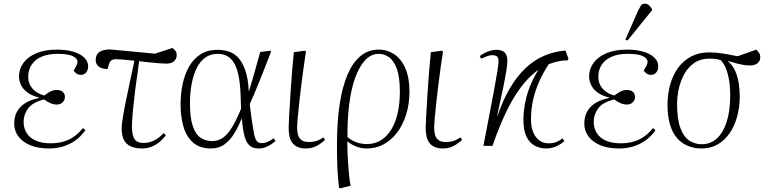

<svg xmlns="http://www.w3.org/2000/svg" viewBox="-20 -791 4175 1041"><path d="M246 14Q186 14 144 -3.5Q102 -21 79.5 -51.5Q57 -82 57 -120Q57 -156 71 -183.5Q85 -211 114.5 -230.5Q144 -250 192 -260V-262Q149 -273 125 -292.5Q101 -312 92 -334.5Q83 -357 83 -376Q83 -417 107 -450Q131 -483 177 -502.5Q223 -522 288 -522Q338 -522 376 -511Q414 -500 436 -479.5Q458 -459 458 -431Q458 -411 447 -398Q436 -385 419 -385Q410 -385 402.5 -388Q395 -391 389.5 -396.5Q384 -402 379 -408Q389 -424 394.5 -435Q400 -446 400 -456Q400 -474 375 -486.5Q350 -499 291 -499Q242 -499 206.5 -484Q171 -469 152 -441Q133 -413 133 -374Q133 -337 156 -310.5Q179 -284 220 -273Q238 -287 253.5 -295Q269 -303 288 -303Q310 -303 321 -292.5Q332 -282 332 -265Q332 -249 320 -236.5Q308 -224 286 -224Q273 -224 256 -230.5Q239 -237 219 -252Q156 -236 132 -203Q108 -170 108 -130Q108 -97 124 -70.5Q140 -44 173 -29Q206 -14 256 -14Q310 -14 353 -34Q396 -54 430 -97L443 -85Q416 -47 383 -25.5Q350 -4 315.5 5Q281 14 246 14Z M750 14Q705 14 678.5 -3Q652 -20 644 -53.5Q636 -87 643 -135Q650 -182 660.5 -233Q671 -284 683 -341.5Q695 -399 709 -462Q677 -465 650 -467.5Q623 -470 605 -470Q593 -470 583 -463Q573 -456 568 -433L563 -417Q541 -417 526.5 -423.5Q512 -430 505.5 -441Q499 -452 499 -465Q499 -501 527 -513.5Q555 -526 588 -522L820 -500L915 -531Q925 -523 931.5 -515Q938 -507 938 -492Q938 -471 923 -458.5Q908 -446 882 -446Q866 -446 841.5 -448Q817 -450 789.5 -453Q762 -456 734 -459Q732 -439 729 -418.5Q726 -398 723.5 -379Q721 -360 718 -341Q715 -322 713 -303.5Q711 -285 709 -266.5Q707 -248 705 -230.5Q703 -213 701 -195Q699 -177 698 -159.5Q697 -142 696 -125Q693 -72 705.5 -44Q718 -16 758 -16Q790 -16 817 -30Q844 -44 867 -69L879 -58Q864 -37 844 -20.5Q824 -4 800 5Q776 14 750 14Z M1124 14Q1061 14 1024.5 -20Q988 -54 973.5 -108.5Q959 -163 959 -225Q959 -281 970 -334Q981 -387 1004.5 -429Q1028 -471 1066.5 -496Q1105 -521 1159 -521Q1188 -521 1216.5 -513Q1245 -505 1268.5 -481.5Q1292 -458 1308.5 -413.5Q1325 -369 1329 -297H1330Q1346 -349 1357 -388Q1368 -427 1376 -456.5Q1384 -486 1391 -509L1443 -516L1450 -512Q1431 -462 1412 -414Q1393 -366 1374 -319.5Q1355 -273 1334 -226L1343 -156Q1351 -99 1357 -68Q1363 -37 1372.5 -26Q1382 -15 1399 -15Q1416 -15 1430.5 -21.5Q1445 -28 1464 -41L1474 -26Q1464 -18 1450 -8.5Q1436 1 1419 7.5Q1402 14 1382 14Q1350 14 1332 -3Q1314 -20 1305 -55.5Q1296 -91 1291 -148H1290Q1273 -105 1250.5 -68Q1228 -31 1197.5 -8.5Q1167 14 1124 14ZM1130 -26Q1158 -26 1183 -40.5Q1208 -55 1233 -93Q1258 -131 1287 -201L1285 -263Q1283 -342 1270.5 -394Q1258 -446 1231 -472.5Q1204 -499 1161 -499Q1121 -499 1092.5 -478.5Q1064 -458 1046 -421Q1028 -384 1019 -335.5Q1010 -287 1010 -231Q1010 -153 1025 -108Q1040 -63 1067 -44.5Q1094 -26 1130 -26Z M1638 14Q1612 14 1594 6Q1576 -2 1565 -16.5Q1554 -31 1549.5 -52Q1545 -73 1545 -98Q1545 -104 1545.5 -113Q1546 -122 1546.5 -134Q1547 -146 1547.5 -161Q1548 -176 1549.5 -193.5Q1551 -211 1552 -230Q1553 -249 1554 -270.5Q1555 -292 1557 -314.5Q1559 -337 1560.5 -361Q1562 -385 1564 -409Q1566 -433 1568.5 -458.5Q1571 -484 1573 -508L1632 -516L1639 -512Q1633 -472 1626 -424Q1619 -376 1613 -325.5Q1607 -275 1602 -229.5Q1597 -184 1594 -149.5Q1591 -115 1591 -98Q1591 -78 1595.5 -60.5Q1600 -43 1614 -32Q1628 -21 1655 -21Q1674 -21 1691.5 -25.5Q1709 -30 1734 -46L1742 -32Q1727 -19 1711 -8Q1695 3 1677 8.5Q1659 14 1638 14Z M1826 230 1818 227Q1815 197 1812.5 170Q1810 143 1809 116Q1808 89 1807.5 59.5Q1807 30 1807 -6Q1807 -129 1821.5 -225Q1836 -321 1864.5 -387Q1893 -453 1935 -487.5Q1977 -522 2034 -522Q2068 -522 2098 -508Q2128 -494 2151 -466Q2174 -438 2187 -395.5Q2200 -353 2200 -295Q2200 -228 2182.5 -171.5Q2165 -115 2134 -73.5Q2103 -32 2061 -9Q2019 14 1968 14Q1939 14 1911 3Q1883 -8 1864 -24H1863Q1863 -1 1864 31Q1865 63 1867.5 97Q1870 131 1873 162Q1876 193 1881 216ZM1969 -10Q2014 -10 2047 -31.5Q2080 -53 2103 -91.5Q2126 -130 2137 -181.5Q2148 -233 2148 -293Q2148 -373 2131.5 -418Q2115 -463 2089 -481Q2063 -499 2034 -499Q1991 -499 1959 -464Q1927 -429 1905 -367Q1883 -305 1873 -223Q1863 -141 1864 -48Q1888 -28 1914 -19Q1940 -10 1969 -10Z M2381 14Q2355 14 2337 6Q2319 -2 2308 -16.5Q2297 -31 2292.5 -52Q2288 -73 2288 -98Q2288 -104 2288.5 -113Q2289 -122 2289.5 -134Q2290 -146 2290.5 -161Q2291 -176 2292.5 -193.5Q2294 -211 2295 -230Q2296 -249 2297 -270.5Q2298 -292 2300 -314.5Q2302 -337 2303.5 -361Q2305 -385 2307 -409Q2309 -433 2311.5 -458.5Q2314 -484 2316 -508L2375 -516L2382 -512Q2376 -472 2369 -424Q2362 -376 2356 -325.5Q2350 -275 2345 -229.5Q2340 -184 2337 -149.5Q2334 -115 2334 -98Q2334 -78 2338.5 -60.5Q2343 -43 2357 -32Q2371 -21 2398 -21Q2417 -21 2434.5 -25.5Q2452 -30 2477 -46L2485 -32Q2470 -19 2454 -8Q2438 3 2420 8.5Q2402 14 2381 14Z M2942 14Q2908 14 2879.5 -1Q2851 -16 2834.5 -50Q2818 -84 2818 -140Q2818 -181 2826 -227Q2834 -273 2852.5 -320.5Q2871 -368 2900 -413Q2857 -383 2820 -338Q2783 -293 2752.5 -238Q2722 -183 2696.5 -122Q2671 -61 2650 0H2601Q2608 -38 2618.5 -91.5Q2629 -145 2640 -203Q2651 -261 2661 -314.5Q2671 -368 2677 -406.5Q2683 -445 2683 -459Q2683 -480 2673 -486Q2663 -492 2650 -492Q2635 -492 2618.5 -485.5Q2602 -479 2589 -473L2581 -487Q2599 -501 2624 -511Q2649 -521 2674 -521Q2699 -521 2715 -507.5Q2731 -494 2731 -459Q2731 -444 2725.5 -409Q2720 -374 2708 -314.5Q2696 -255 2676 -166L2678 -165Q2708 -251 2746 -315Q2784 -379 2830.5 -422.5Q2877 -466 2931 -489Q2985 -512 3046 -517L3062 -473L3057 -463Q3039 -464 3021 -461Q3003 -458 2987 -453.5Q2971 -449 2955 -443Q2928 -402 2906 -354.5Q2884 -307 2871.5 -254.5Q2859 -202 2859 -143Q2859 -103 2871 -74Q2883 -45 2904.5 -29.5Q2926 -14 2953 -14Q2982 -14 3000 -22.5Q3018 -31 3030 -41L3040 -26Q3027 -14 3011 -5Q2995 4 2978 9Q2961 14 2942 14Z M3337 14Q3277 14 3235 -3.5Q3193 -21 3170.5 -51.5Q3148 -82 3148 -120Q3148 -156 3162 -183.5Q3176 -211 3205.5 -230.5Q3235 -250 3283 -260V-262Q3240 -273 3216 -292.5Q3192 -312 3183 -334.5Q3174 -357 3174 -376Q3174 -417 3198 -450Q3222 -483 3268 -502.5Q3314 -522 3379 -522Q3429 -522 3467 -511Q3505 -500 3527 -479.5Q3549 -459 3549 -431Q3549 -411 3538 -398Q3527 -385 3510 -385Q3501 -385 3493.5 -388Q3486 -391 3480.5 -396.5Q3475 -402 3470 -408Q3480 -424 3485.5 -435Q3491 -446 3491 -456Q3491 -474 3466 -486.5Q3441 -499 3382 -499Q3333 -499 3297.5 -484Q3262 -469 3243 -441Q3224 -413 3224 -374Q3224 -337 3247 -310.5Q3270 -284 3311 -273Q3329 -287 3344.5 -295Q3360 -303 3379 -303Q3401 -303 3412 -292.5Q3423 -282 3423 -265Q3423 -249 3411 -236.5Q3399 -224 3377 -224Q3364 -224 3347 -230.5Q3330 -237 3310 -252Q3247 -236 3223 -203Q3199 -170 3199 -130Q3199 -97 3215 -70.5Q3231 -44 3264 -29Q3297 -14 3347 -14Q3401 -14 3444 -34Q3487 -54 3521 -97L3534 -85Q3507 -47 3474 -25.5Q3441 -4 3406.5 5Q3372 14 3337 14ZM3382 -571 3371 -577 3440 -734Q3450 -753 3455.5 -762Q3461 -771 3477 -771Q3489 -771 3497.5 -763.5Q3506 -756 3515 -742V-735Z M3783 14Q3745 14 3711 0.5Q3677 -13 3651.5 -41.5Q3626 -70 3612.5 -116Q3599 -162 3599 -226Q3600 -285 3614.5 -335.5Q3629 -386 3657.5 -424.5Q3686 -463 3728 -485Q3770 -507 3824 -507Q3843 -507 3861 -505.5Q3879 -504 3897.5 -501Q3916 -498 3936 -494.5Q3956 -491 3979 -486L4081 -522Q4090 -512 4096 -503.5Q4102 -495 4102 -480Q4102 -466 4094.5 -456Q4087 -446 4075 -441Q4063 -436 4047 -436Q4030 -436 4014 -438.5Q3998 -441 3978 -446Q3958 -451 3928 -460V-458Q3953 -437 3966.5 -405.5Q3980 -374 3985.5 -338Q3991 -302 3991 -263Q3990 -207 3976 -156.5Q3962 -106 3935.5 -68Q3909 -30 3871 -8Q3833 14 3783 14ZM3784 -9Q3832 -9 3866 -39.5Q3900 -70 3919 -127.5Q3938 -185 3939 -264Q3940 -296 3936 -333.5Q3932 -371 3921 -406Q3910 -441 3888 -465Q3871 -470 3858.5 -471.5Q3846 -473 3826 -473Q3770 -473 3731.5 -440Q3693 -407 3672.5 -351.5Q3652 -296 3651 -230Q3651 -144 3669.5 -95.5Q3688 -47 3718.5 -28Q3749 -9 3784 -9Z"/></svg>

Font: Literata 60pt ExtraLight
Style: Italic
Weight: 250
Italic angle: -2°
Designer: Latin by Veronika Burian and Jose Scaglione. Greek by Irene Vlachou. Cyrillic by Vera Evstafieva
Foundry: TypeTogether
Version: Version 3.103;gftools[0.9.29]